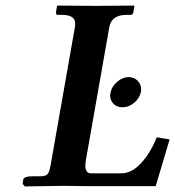

<svg xmlns="http://www.w3.org/2000/svg" viewBox="-20 -666 627 687"><path d="M248 -568.8Q249 -572.8 249 -582Q249 -612.8 201.2 -612.8H187Q180.2 -612.8 180.2 -621.1L184.1 -645L186 -646Q283.2 -645 323.2 -645Q323.2 -645 459 -646L460.9 -645L457 -621.1Q455.1 -613.3 448.2 -612.8H433.1Q378.9 -612.8 371.1 -568.8L287.1 -91.8Q285.2 -79.6 285.2 -75.2Q285.2 -46.4 304.2 -45.9H414.1Q451.2 -45.9 484.6 -82Q518.1 -118.2 541 -174.8L586.9 -167L537.1 0H286.1L209 -1L68.8 1L61 -7.8L63 -22.9Q65.9 -35.2 95.2 -35.2H125Q143.1 -35.2 150.1 -43Q157.2 -50.8 161.1 -75.2ZM418.9 -282.2Q397.9 -282.2 386 -294.7Q374 -307.1 374 -325.2Q374 -328.1 376 -335.9Q379.9 -356.9 399.4 -373.5Q418.9 -390.1 440.9 -390.1Q459 -390.1 471.9 -377.7Q484.9 -365.2 484.9 -346.2Q484.9 -340.3 483.9 -335.9Q479 -314 460 -298.1Q440.9 -282.2 418.9 -282.2Z"/></svg>

Font: Linux Libertine
Style: Semibold Italic
Weight: 600
Italic angle: -11.5°
Designer: Philipp H. Poll
Foundry: Philipp H. Poll
Version: Version 5.1.2 ; ttfautohint (v0.9)